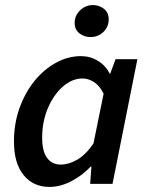

<svg xmlns="http://www.w3.org/2000/svg" viewBox="-20 -724 584 756"><path d="M175 12Q111 12 73 -34.5Q35 -81 35 -167Q35 -238 57 -299Q79 -360 116 -405.5Q153 -451 200.5 -477Q248 -503 299 -503Q335 -503 365.5 -484.5Q396 -466 412 -434H414L435 -491H521L423 0H335L340 -68H337Q303 -32 260 -10Q217 12 175 12ZM219 -76Q251 -76 284.5 -95.5Q318 -115 348 -159L388 -355Q372 -387 350 -401Q328 -415 305 -415Q264 -415 227.5 -383Q191 -351 168.5 -298Q146 -245 146 -182Q146 -128 165.5 -102Q185 -76 219 -76ZM336 -578Q312 -578 293 -592.5Q274 -607 274 -634Q274 -663 295.5 -683.5Q317 -704 346 -704Q370 -704 389 -689.5Q408 -675 408 -648Q408 -618 387 -598Q366 -578 336 -578Z"/></svg>

Font: Source Sans 3 Semibold
Style: Italic
Weight: 600
Italic angle: -11°
Designer: Paul D. Hunt
Foundry: Adobe
Version: Version 3.052;hotconv 1.1.0;makeotfexe 2.6.0